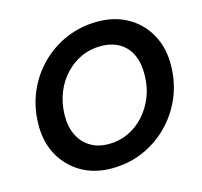

<svg xmlns="http://www.w3.org/2000/svg" viewBox="-105 -827 1007 955"><g transform="rotate(-15 399.0 -350.0)"><path d="M357 12Q267 12 199 -28.5Q131 -69 94 -139Q57 -209 60 -300Q62 -386 94.5 -461Q127 -536 184 -592.5Q241 -649 315.5 -680.5Q390 -712 476 -712Q566 -712 634 -672Q702 -632 739 -561.5Q776 -491 773 -401Q771 -314 738 -239Q705 -164 648 -107.5Q591 -51 517 -19.5Q443 12 357 12ZM374 -109Q428 -109 474 -130.5Q520 -152 555.5 -190.5Q591 -229 612 -280Q633 -331 634 -391Q636 -452 616.5 -496.5Q597 -541 557 -565.5Q517 -590 459 -590Q405 -590 359 -569Q313 -548 277 -509.5Q241 -471 220.5 -420Q200 -369 198 -309Q196 -249 217 -204Q238 -159 278 -134Q318 -109 374 -109Z"/></g></svg>

Font: DM Sans 18pt
Style: Bold Italic
Weight: 700
Italic angle: -10°
Designer: Colophon Foundry, Jonny Pinhorn
Foundry: Colophon Foundry
Version: Version 4.004;gftools[0.9.30]